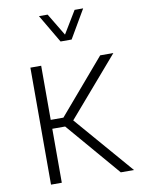

<svg xmlns="http://www.w3.org/2000/svg" viewBox="-101 -1010 792 1078"><g transform="rotate(-10 295.5 -471.5)"><path d="M293 -782.2H356L450.2 -943.4H401.4L324.2 -815.9L247.6 -943.4H198.2ZM234.4 -358.4H162.1V-667H100.6V0H162.1V-307.6H235.4L498.5 0H573.7L286.1 -333.5L573.7 -667H498.5Z"/></g></svg>

Font: Estedad Light
Style: Regular
Weight: 300
Designer: Amin Abedi
Version: Version 7.3